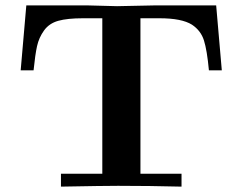

<svg xmlns="http://www.w3.org/2000/svg" viewBox="-20 -695 904 715"><path d="M57 -433 78 -675H302L416 -672L562 -675H785L806 -433H758Q751 -508 739.5 -544.5Q728 -581 695 -603Q657 -627 574 -627H503V-48H656V0Q538 -3 420 -3Q366 -3 207 0V-48H361V-627H289Q231 -627 197 -617.5Q163 -608 144 -581.5Q125 -555 118 -523.5Q111 -492 105 -433Z"/></svg>

Font: CMU Serif
Style: Bold
Weight: 700
Version: Version 0.7.0